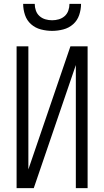

<svg xmlns="http://www.w3.org/2000/svg" viewBox="-20 -975 540 995"><path d="M66 0V-735H127V-97L345 -735H434V0H373V-638L155 0ZM250 -815Q221 -815 192 -822.5Q163 -830 141 -849.5Q119 -869 109.5 -897.5Q100 -926 100 -955H160Q160 -937 166 -920Q172 -903 185 -891.5Q198 -880 215 -875Q232 -870 250 -870Q268 -870 285 -875Q302 -880 315 -891.5Q328 -903 334 -920Q340 -937 340 -955H400Q400 -926 390.5 -897.5Q381 -869 359 -849.5Q337 -830 308 -822.5Q279 -815 250 -815Z"/></svg>

Font: Iosevka Curly Light
Style: Regular
Weight: 300
Monospace: yes
Designer: Belleve Invis
Foundry: Belleve Invis
Version: Version 22.1.2; ttfautohint (v1.8.4)